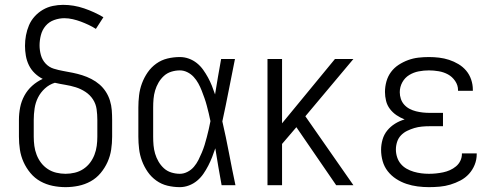

<svg xmlns="http://www.w3.org/2000/svg" viewBox="-20 -763 2040 791"><path d="M250 8Q223 8 196.5 2.5Q170 -3 146.5 -16Q123 -29 105.5 -50Q88 -71 77 -95.5Q66 -120 62 -146.5Q58 -173 58 -200V-269Q58 -295 63 -320.5Q68 -346 80.5 -369Q93 -392 112.5 -409.5Q132 -427 156 -438Q138 -447 123 -461.5Q108 -476 99 -494.5Q90 -513 86.5 -533.5Q83 -554 83 -574Q83 -596 87 -617.5Q91 -639 99.5 -659Q108 -679 123 -695.5Q138 -712 157 -723Q176 -734 197.5 -738.5Q219 -743 240 -743Q284 -743 326.5 -728.5Q369 -714 406 -692L375 -644Q361 -653 345 -660.5Q329 -668 313 -674Q297 -680 279.5 -684Q262 -688 245 -688Q224 -688 203 -680.5Q182 -673 168 -656.5Q154 -640 148.5 -618.5Q143 -597 143 -576Q143 -556 148.5 -536Q154 -516 168 -501Q182 -486 201.5 -480Q221 -474 241 -470.5Q261 -467 280.5 -463Q300 -459 319 -453Q338 -447 356.5 -437.5Q375 -428 390 -415Q405 -402 416 -385Q427 -368 433 -348.5Q439 -329 440.5 -309Q442 -289 442 -269V-200Q442 -173 438 -146.5Q434 -120 423 -95.5Q412 -71 394.5 -50Q377 -29 353.5 -16Q330 -3 303.5 2.5Q277 8 250 8ZM250 -47Q269 -47 288 -51.5Q307 -56 323 -66.5Q339 -77 350.5 -92Q362 -107 369 -125Q376 -143 378.5 -162Q381 -181 381 -200V-269Q381 -291 378 -313Q375 -335 363 -353.5Q351 -372 332 -384.5Q313 -397 292 -403.5Q271 -410 249.5 -413.5Q228 -417 206 -422Q183 -415 165 -398.5Q147 -382 136.5 -361Q126 -340 122.5 -316Q119 -292 119 -269V-200Q119 -181 121.5 -162Q124 -143 131 -125Q138 -107 149.5 -92Q161 -77 177 -66.5Q193 -56 212 -51.5Q231 -47 250 -47Z M721 8Q695 8 670 2Q645 -4 624 -19Q603 -34 588.5 -55Q574 -76 565 -100Q556 -124 553 -149.5Q550 -175 550 -200V-320Q550 -345 553 -370.5Q556 -396 565 -420Q574 -444 588.5 -465Q603 -486 624 -501Q645 -516 670 -522Q695 -528 721 -528Q740 -528 758 -521.5Q776 -515 791 -503Q806 -491 817 -475.5Q828 -460 837 -443.5Q846 -427 853 -409.5Q860 -392 866 -374Q872 -410 878 -446.5Q884 -483 891 -520H948Q935 -456 922.5 -391.5Q910 -327 896 -263Q911 -198 923.5 -132Q936 -66 950 0H893Q886 -38 879.5 -76Q873 -114 867 -152Q861 -134 854 -116Q847 -98 838 -80.5Q829 -63 818 -47Q807 -31 792 -18.5Q777 -6 758.5 1Q740 8 721 8ZM721 -47Q737 -47 752.5 -55Q768 -63 779 -76Q790 -89 797.5 -104Q805 -119 811.5 -134.5Q818 -150 823 -166Q828 -182 832 -198Q836 -214 840 -230.5Q844 -247 847 -264Q844 -280 840 -296Q836 -312 832 -327.5Q828 -343 822.5 -358.5Q817 -374 811 -389.5Q805 -405 797 -419.5Q789 -434 778 -446Q767 -458 752 -465.5Q737 -473 721 -473Q703 -473 685.5 -467.5Q668 -462 655 -450Q642 -438 633 -422.5Q624 -407 619 -390Q614 -373 612.5 -355.5Q611 -338 611 -320V-200Q611 -182 612.5 -164.5Q614 -147 619 -130Q624 -113 633 -97.5Q642 -82 655 -70Q668 -58 685.5 -52.5Q703 -47 721 -47Z M1436 0H1365L1201 -239L1142 -170V0H1082V-520H1142V-255L1360 -520H1436L1238 -284Z M1747 8Q1724 8 1700.5 5Q1677 2 1654.5 -5.5Q1632 -13 1612 -26Q1592 -39 1577.5 -57.5Q1563 -76 1556.5 -99Q1550 -122 1550 -146Q1550 -167 1556 -188Q1562 -209 1575.5 -225.5Q1589 -242 1607.5 -253.5Q1626 -265 1647 -271Q1629 -278 1613.5 -288.5Q1598 -299 1586.5 -314Q1575 -329 1570.5 -347.5Q1566 -366 1566 -384Q1566 -406 1572 -427.5Q1578 -449 1591 -466.5Q1604 -484 1622.5 -496Q1641 -508 1661.5 -515.5Q1682 -523 1703.5 -525.5Q1725 -528 1747 -528Q1768 -528 1789 -525.5Q1810 -523 1830 -516.5Q1850 -510 1868.5 -499Q1887 -488 1900.5 -472Q1914 -456 1921 -435.5Q1928 -415 1928 -394V-389H1867V-392Q1867 -412 1855 -429.5Q1843 -447 1825.5 -456.5Q1808 -466 1787.5 -469.5Q1767 -473 1747 -473Q1726 -473 1705 -469Q1684 -465 1666 -454Q1648 -443 1637.5 -424Q1627 -405 1627 -383Q1627 -369 1631.5 -355.5Q1636 -342 1645.5 -331.5Q1655 -321 1667.5 -314.5Q1680 -308 1694 -304.5Q1708 -301 1722 -299.5Q1736 -298 1750 -298H1805V-243H1750Q1734 -243 1718 -241.5Q1702 -240 1687 -235.5Q1672 -231 1657.5 -224Q1643 -217 1632 -205.5Q1621 -194 1616 -178.5Q1611 -163 1611 -147Q1611 -131 1616 -115.5Q1621 -100 1631 -88Q1641 -76 1655 -68Q1669 -60 1684.5 -55.5Q1700 -51 1715.5 -49Q1731 -47 1747 -47Q1762 -47 1776.5 -48.5Q1791 -50 1805.5 -53Q1820 -56 1833.5 -62Q1847 -68 1858.5 -77.5Q1870 -87 1876.5 -100.5Q1883 -114 1883 -129V-131H1944V-128Q1944 -105 1935.5 -84Q1927 -63 1912 -46.5Q1897 -30 1877 -19.5Q1857 -9 1835.5 -2.5Q1814 4 1791.5 6Q1769 8 1747 8Z"/></svg>

Font: Iosevka Light
Style: Regular
Weight: 300
Monospace: yes
Designer: Belleve Invis
Foundry: Belleve Invis
Version: Version 32.5.0; ttfautohint (v1.8.4)